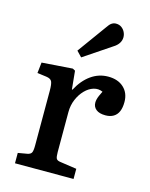

<svg xmlns="http://www.w3.org/2000/svg" viewBox="-117 -856 728 931"><g transform="rotate(15 247.0 -390.5)"><path d="M50 0V-52L96 -60Q112 -63 117 -72.5Q122 -82 122 -108V-383Q122 -417 116 -429.5Q110 -442 88 -445L42 -451L48 -505L202 -516L215 -509L224 -417H227Q254 -468 293 -495.5Q332 -523 379 -523Q428 -523 457 -496Q486 -469 486 -424Q486 -396 478 -377Q470 -358 453.5 -348Q437 -338 413 -338Q382 -338 366 -351Q350 -364 350 -385Q350 -393 352 -401.5Q354 -410 358.5 -420.5Q363 -431 370 -445Q348 -455 324.5 -448Q301 -441 281 -420.5Q261 -400 248.5 -370.5Q236 -341 236 -307V-106Q236 -82 240.5 -73.5Q245 -65 262 -63L344 -51V0ZM227 -579 201 -606 306 -751Q317 -768 327 -774.5Q337 -781 348 -781Q365 -781 376.5 -772.5Q388 -764 394 -751.5Q400 -739 400 -726Q400 -710 391 -696Q382 -682 364 -671Z"/></g></svg>

Font: Literata 18pt Medium
Style: Regular
Weight: 500
Designer: Latin by Veronika Burian and Jose Scaglione. Greek by Irene Vlachou. Cyrillic by Vera Evstafieva.
Foundry: TypeTogether
Version: Version 3.103;gftools[0.9.29]